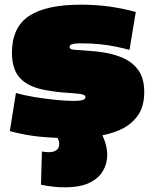

<svg xmlns="http://www.w3.org/2000/svg" viewBox="-20 -580 651 820"><path d="M22 -20 48 -183Q82 -173 127.5 -165.5Q173 -158 218.5 -153.5Q264 -149 296 -149Q345 -149 345 -165Q345 -176 320.5 -179Q296 -182 257 -184.5Q218 -187 175 -195Q102 -208 66.5 -245.5Q31 -283 31 -354Q31 -463 103.5 -511.5Q176 -560 325 -560Q395 -560 451.5 -551.5Q508 -543 560 -529L533 -367Q503 -375 473.5 -381Q444 -387 408 -391Q372 -395 322 -395Q301 -395 289 -391.5Q277 -388 277 -380Q277 -368 302 -367Q327 -366 393 -360Q453 -354 498.5 -335.5Q544 -317 570 -281.5Q596 -246 596 -187Q596 -124 567.5 -85Q539 -46 492.5 -25.5Q446 -5 390.5 2.5Q335 10 281 10Q216 10 152.5 4Q89 -2 22 -20ZM159 67Q165 68 173 69Q181 70 186 70Q233 70 233 35Q233 25 228 13Q223 1 213 -9H413Q424 9 431 34Q438 59 438 82Q438 118 420 149.5Q402 181 362.5 200.5Q323 220 256 220Q234 220 209 217.5Q184 215 155 209Z"/></svg>

Font: Georama Expanded Black
Style: Regular
Weight: 900
Width: 7
Designer: Jean-Baptiste Levee
Foundry: Production Type
Version: Version 1.000